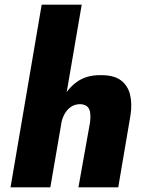

<svg xmlns="http://www.w3.org/2000/svg" viewBox="-20 -800 604 820"><path d="M329 -780H158L25 0H195ZM365 -280 315 0H485L537 -306Q545 -356 535.5 -395.5Q526 -435 495.5 -457.5Q465 -480 407 -479Q349 -479 309.5 -451Q270 -423 247.5 -378Q225 -333 216 -281L243 -280Q248 -301 259 -318.5Q270 -336 287 -346Q304 -356 326 -355Q346 -353 355 -342.5Q364 -332 365.5 -315.5Q367 -299 365 -280Z"/></svg>

Font: Jost ExtraBold
Style: Italic
Weight: 800
Italic angle: -5°
Version: Version 3.710